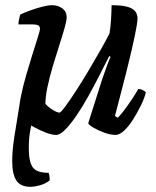

<svg xmlns="http://www.w3.org/2000/svg" viewBox="-20 -520 602 740"><path d="M97 200Q59 200 43 175.5Q27 151 27 100Q27 61 35.5 5.5Q44 -50 56 -121L107 -64Q100 -38 95.5 -11Q91 16 91 52Q91 103 106 124.5Q121 146 167 146Q169 149 170.5 158Q172 167 171 176Q153 189 133 194.5Q113 200 97 200ZM196 0Q180 0 156.5 -9Q133 -18 109.5 -31Q86 -44 70 -56.5Q54 -69 52 -75Q52 -105 60 -145.5Q68 -186 80.5 -229Q93 -272 105 -310.5Q117 -349 125.5 -375.5Q134 -402 134 -409Q134 -420 126 -423Q118 -426 106 -426H51Q51 -437 54 -448Q57 -459 58 -464Q73 -471 96 -479.5Q119 -488 142.5 -494Q166 -500 180 -500Q204 -500 220.5 -487.5Q237 -475 237 -453Q237 -441 229 -412.5Q221 -384 208.5 -345.5Q196 -307 183.5 -265Q171 -223 163 -185Q155 -147 155 -120Q165 -108 182.5 -97Q200 -86 209 -86Q214 -86 231.5 -109.5Q249 -133 273 -170Q297 -207 322 -249Q347 -291 368.5 -329Q390 -367 402 -391Q406 -414 408 -445Q410 -476 410 -500Q447 -500 468.5 -494.5Q490 -489 500 -477.5Q510 -466 510 -449Q510 -432 499.5 -381.5Q489 -331 469.5 -253Q450 -175 423 -73L434 -66Q445 -77 460 -97Q475 -117 489.5 -139Q504 -161 513 -177Q522 -177 531 -172.5Q540 -168 542 -163Q537 -142 523.5 -114.5Q510 -87 493.5 -60.5Q477 -34 459 -17Q441 0 425 0Q406 0 382.5 -8.5Q359 -17 341 -27.5Q323 -38 320 -45L373 -212Q383 -241 392 -266Q401 -291 406 -301L401 -304Q384 -270 363 -229Q342 -188 319.5 -147.5Q297 -107 274 -73.5Q251 -40 231 -20Q211 0 196 0Z"/></svg>

Font: Texturina Medium 12pt SemiBold
Style: Italic
Weight: 600
Italic angle: -11°
Version: Version 1.002